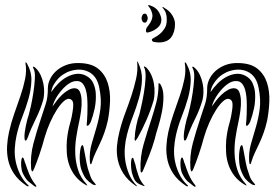

<svg xmlns="http://www.w3.org/2000/svg" viewBox="-20 -720 1071 746"><path d="M352 -359Q354 -328 348 -299.5Q342 -271 333 -247Q331 -242 326.5 -236Q322 -230 318 -232Q316 -232 317 -239Q318 -246 318 -249Q319 -260 319.5 -276.5Q320 -293 320 -310Q320 -327 318.5 -342.5Q317 -358 314 -369Q305 -401 285.5 -404.5Q266 -408 246 -394Q226 -380 208 -355Q190 -330 184 -306Q190 -315 199.5 -327.5Q209 -340 221 -351.5Q233 -363 246.5 -370.5Q260 -378 272 -377Q285 -376 290.5 -363Q296 -350 297 -331Q298 -312 295 -290Q292 -268 288 -249Q281 -218 276 -185Q271 -152 272.5 -120.5Q274 -89 283.5 -59.5Q293 -30 316 -5Q318 -2 319 0Q320 2 314 -1Q288 -16 272.5 -36Q257 -56 249 -79Q241 -102 239.5 -127Q238 -152 240 -177Q244 -213 252 -240Q260 -267 264 -301Q266 -322 261 -328.5Q256 -335 249 -336Q239 -337 226.5 -325.5Q214 -314 200.5 -293Q187 -272 174.5 -244Q162 -216 153 -185Q145 -154 133.5 -120.5Q122 -87 112 -63Q108 -54 106 -54Q104 -54 102.5 -58Q101 -62 101 -64Q97 -114 110 -163Q123 -212 140 -262Q150 -293 158 -317Q166 -341 166 -378Q166 -394 174 -411.5Q182 -429 197.5 -443.5Q213 -458 236 -467Q259 -476 288 -475Q336 -474 362 -452.5Q388 -431 398.5 -398Q409 -365 407.5 -326.5Q406 -288 399 -252Q393 -225 385 -203Q377 -181 368 -162Q359 -143 351 -126Q343 -109 338 -92Q337 -89 336 -85.5Q335 -82 333 -82Q331 -82 330 -86Q329 -90 329 -95Q327 -129 336 -160.5Q345 -192 355 -225.5Q365 -259 370 -296Q375 -333 366 -378Q357 -426 322 -442Q287 -458 242 -440Q236 -437 226 -431Q216 -425 206.5 -415Q197 -405 189 -391.5Q181 -378 179 -362Q191 -380 207 -396Q223 -412 241 -421.5Q259 -431 277.5 -433Q296 -435 314 -426Q335 -415 343 -395.5Q351 -376 352 -359ZM148 -332Q137 -294 118.5 -257Q100 -220 88 -186Q87 -184 84.5 -178.5Q82 -173 78 -174Q76 -175 75.5 -180.5Q75 -186 75 -189Q75 -205 80.5 -231.5Q86 -258 92 -275Q94 -281 99.5 -305.5Q105 -330 109.5 -359Q114 -388 115.5 -415Q117 -442 110 -454Q106 -461 110 -461Q113 -461 118 -456Q130 -445 137.5 -429Q145 -413 148.5 -395.5Q152 -378 151.5 -361Q151 -344 148 -332ZM352 -1Q350 0 344 -2Q341 -3 339 -4Q325 -13 315 -24.5Q305 -36 295 -64Q292 -74 290.5 -89.5Q289 -105 290 -120Q291 -135 293.5 -145.5Q296 -156 301 -156Q303 -156 305.5 -144.5Q308 -133 310.5 -118Q313 -103 316 -88Q319 -73 321 -66Q326 -51 331 -36Q336 -21 347 -10Q349 -8 351 -4.5Q353 -1 352 -1ZM82 1Q51 -20 34.5 -45Q18 -70 12 -97Q6 -124 7.5 -152Q9 -180 15 -207Q23 -243 35.5 -278.5Q48 -314 59.5 -347.5Q71 -381 77.5 -413Q84 -445 79 -474Q79 -478 80 -478Q82 -478 85 -473Q103 -441 102 -407Q101 -373 91 -337.5Q81 -302 66.5 -265.5Q52 -229 44 -192Q39 -169 37.5 -143.5Q36 -118 41 -93Q46 -68 57.5 -44Q69 -20 89 -1Q93 1 91 3Q89 5 86.5 3.5Q84 2 82 1ZM120 5Q117 7 112 2Q101 -6 90.5 -15Q80 -24 70 -44Q66 -51 64 -62Q62 -73 62 -83.5Q62 -94 63.5 -101Q65 -108 68 -108Q72 -107 74.5 -97Q77 -87 79 -84Q83 -73 86 -63.5Q89 -54 93 -45Q99 -31 105 -21Q111 -11 119 -1Q120 0 121 2Q122 4 120 5Z M577 -330Q580 -343 580.5 -360Q581 -377 578 -395Q575 -413 567.5 -429.5Q560 -446 548 -458Q542 -462 541 -462Q537 -462 541 -456Q547 -443 545.5 -415.5Q544 -388 539 -358.5Q534 -329 528.5 -305.5Q523 -282 522 -277Q515 -259 509.5 -232Q504 -205 504 -188Q503 -186 503 -180Q503 -174 506 -173Q507 -173 510 -178Q513 -183 515 -185Q533 -217 549.5 -255Q566 -293 577 -330ZM581 -179Q585 -197 594 -225.5Q603 -254 609 -284.5Q615 -315 615 -344.5Q615 -374 603 -393Q599 -397 597 -397Q595 -397 596 -393Q596 -355 587.5 -322.5Q579 -290 569 -259Q552 -208 538 -159.5Q524 -111 526 -60Q526 -57 526.5 -53.5Q527 -50 530 -50Q532 -50 533 -52Q534 -54 536 -58Q546 -82 559 -114.5Q572 -147 581 -179ZM510 0Q491 -20 481 -44.5Q471 -69 467 -94.5Q463 -120 465 -146Q467 -172 473 -195Q482 -231 496 -267Q510 -303 520 -338.5Q530 -374 531.5 -408.5Q533 -443 517 -476Q514 -481 513 -481Q512 -481 512 -479.5Q512 -478 513 -477Q516 -447 509 -415Q502 -383 491 -349.5Q480 -316 466.5 -280.5Q453 -245 444 -208Q437 -181 434.5 -153Q432 -125 438 -97.5Q444 -70 460 -45Q476 -20 506 1Q508 3 511 3.5Q514 4 510 0ZM518 -38Q515 -46 511.5 -58Q508 -70 506 -81Q504 -85 501 -96Q498 -107 496 -107Q492 -107 490.5 -100Q489 -93 489 -82.5Q489 -72 490.5 -60.5Q492 -49 495 -41Q501 -21 509.5 -13Q518 -5 532 0Q538 3 541 3Q542 3 541.5 1.5Q541 0 540 0Q533 -8 527.5 -17Q522 -26 518 -38ZM596 -555Q591 -555 580.5 -556.5Q570 -558 570 -566Q570 -569 579 -573.5Q588 -578 599 -586.5Q610 -595 619 -608.5Q628 -622 628 -643Q628 -669 618 -682Q616 -685 613 -688.5Q610 -692 611 -693Q613 -693 615.5 -691.5Q618 -690 619 -689Q639 -678 649.5 -660.5Q660 -643 660 -627Q660 -595 645 -575Q630 -555 596 -555ZM559 -595Q547 -590 547 -601Q547 -609 553 -616.5Q559 -624 564.5 -633Q570 -642 572 -653.5Q574 -665 566 -682Q564 -687 559 -693Q554 -699 556 -700Q558 -701 564.5 -698.5Q571 -696 573 -695Q590 -687 598.5 -671Q607 -655 607 -643Q607 -624 591.5 -611.5Q576 -599 559 -595ZM530 -649Q530 -654 533 -660.5Q536 -667 543 -667Q548 -667 551 -660.5Q554 -654 554 -649Q554 -645 551 -638.5Q548 -632 543 -632Q536 -632 533 -638Q530 -644 530 -649Z M971 -359Q973 -328 967 -299.5Q961 -271 952 -247Q950 -242 945.5 -236Q941 -230 937 -232Q935 -232 936 -239Q937 -246 937 -249Q938 -260 938.5 -276.5Q939 -293 939 -310Q939 -327 937.5 -342.5Q936 -358 933 -369Q924 -401 904.5 -404.5Q885 -408 865 -394Q845 -380 827 -355Q809 -330 803 -306Q809 -315 818.5 -327.5Q828 -340 840 -351.5Q852 -363 865.5 -370.5Q879 -378 891 -377Q904 -376 909.5 -363Q915 -350 916 -331Q917 -312 914 -290Q911 -268 907 -249Q900 -218 895 -185Q890 -152 891.5 -120.5Q893 -89 902.5 -59.5Q912 -30 935 -5Q937 -2 938 0Q939 2 933 -1Q907 -16 891.5 -36Q876 -56 868 -79Q860 -102 858.5 -127Q857 -152 859 -177Q863 -213 871 -240Q879 -267 883 -301Q885 -322 880 -328.5Q875 -335 868 -336Q858 -337 845.5 -325.5Q833 -314 819.5 -293Q806 -272 793.5 -244Q781 -216 772 -185Q764 -154 752.5 -120.5Q741 -87 731 -63Q727 -54 725 -54Q723 -54 721.5 -58Q720 -62 720 -64Q716 -114 729 -163Q742 -212 759 -262Q769 -293 777 -317Q785 -341 785 -378Q785 -394 793 -411.5Q801 -429 816.5 -443.5Q832 -458 855 -467Q878 -476 907 -475Q955 -474 981 -452.5Q1007 -431 1017.5 -398Q1028 -365 1026.5 -326.5Q1025 -288 1018 -252Q1012 -225 1004 -203Q996 -181 987 -162Q978 -143 970 -126Q962 -109 957 -92Q956 -89 955 -85.5Q954 -82 952 -82Q950 -82 949 -86Q948 -90 948 -95Q946 -129 955 -160.5Q964 -192 974 -225.5Q984 -259 989 -296Q994 -333 985 -378Q976 -426 941 -442Q906 -458 861 -440Q855 -437 845 -431Q835 -425 825.5 -415Q816 -405 808 -391.5Q800 -378 798 -362Q810 -380 826 -396Q842 -412 860 -421.5Q878 -431 896.5 -433Q915 -435 933 -426Q954 -415 962 -395.5Q970 -376 971 -359ZM767 -332Q756 -294 737.5 -257Q719 -220 707 -186Q706 -184 703.5 -178.5Q701 -173 697 -174Q695 -175 694.5 -180.5Q694 -186 694 -189Q694 -205 699.5 -231.5Q705 -258 711 -275Q713 -281 718.5 -305.5Q724 -330 728.5 -359Q733 -388 734.5 -415Q736 -442 729 -454Q725 -461 729 -461Q732 -461 737 -456Q749 -445 756.5 -429Q764 -413 767.5 -395.5Q771 -378 770.5 -361Q770 -344 767 -332ZM971 -1Q969 0 963 -2Q960 -3 958 -4Q944 -13 934 -24.5Q924 -36 914 -64Q911 -74 909.5 -89.5Q908 -105 909 -120Q910 -135 912.5 -145.5Q915 -156 920 -156Q922 -156 924.5 -144.5Q927 -133 929.5 -118Q932 -103 935 -88Q938 -73 940 -66Q945 -51 950 -36Q955 -21 966 -10Q968 -8 970 -4.5Q972 -1 971 -1ZM701 1Q670 -20 653.5 -45Q637 -70 631 -97Q625 -124 626.5 -152Q628 -180 634 -207Q642 -243 654.5 -278.5Q667 -314 678.5 -347.5Q690 -381 696.5 -413Q703 -445 698 -474Q698 -478 699 -478Q701 -478 704 -473Q722 -441 721 -407Q720 -373 710 -337.5Q700 -302 685.5 -265.5Q671 -229 663 -192Q658 -169 656.5 -143.5Q655 -118 660 -93Q665 -68 676.5 -44Q688 -20 708 -1Q712 1 710 3Q708 5 705.5 3.5Q703 2 701 1ZM739 5Q736 7 731 2Q720 -6 709.5 -15Q699 -24 689 -44Q685 -51 683 -62Q681 -73 681 -83.5Q681 -94 682.5 -101Q684 -108 687 -108Q691 -107 693.5 -97Q696 -87 698 -84Q702 -73 705 -63.5Q708 -54 712 -45Q718 -31 724 -21Q730 -11 738 -1Q739 0 740 2Q741 4 739 5Z"/></svg>

Font: mr_AkronimG
Style: Regular
Weight: 400
Version: Version 1.002 April 14, 2020